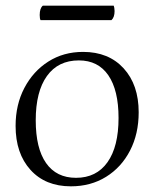

<svg xmlns="http://www.w3.org/2000/svg" viewBox="-20 -645 545 677"><path d="M230 12Q140 12 87.5 -46Q35 -104 35 -201Q35 -276 66 -335Q97 -394 150.5 -428Q204 -462 273 -462Q363 -462 416 -404Q469 -346 469 -249Q469 -173 438.5 -114Q408 -55 354 -21.5Q300 12 230 12ZM248 -18Q320 -18 359 -73Q398 -128 398 -229Q398 -327 362 -379.5Q326 -432 258 -432Q185 -432 145.5 -377Q106 -322 106 -221Q106 -122 142.5 -70Q179 -18 248 -18ZM373 -574H123Q120 -579 120 -592Q120 -616 131 -625H381Q382 -623 383 -617.5Q384 -612 384 -606Q384 -584 373 -574Z"/></svg>

Font: Petrona Light
Style: Regular
Weight: 300
Designer: Ringo R. Seeber
Foundry: Ringo R. Seeber
Version: Version 2.001; ttfautohint (v1.8.3)